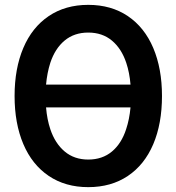

<svg xmlns="http://www.w3.org/2000/svg" viewBox="-20 -755 726 790"><path d="M343 15Q249 15 180.5 -31.2Q112 -77.5 76 -162.2Q40 -247 40 -360Q40 -473 76 -557.8Q112 -642.5 180.5 -688.8Q249 -735 343 -735Q437.5 -735 506 -688.8Q574.5 -642.5 610.5 -557.8Q646.5 -473 646.5 -360Q646.5 -246 610.5 -161.5Q574.5 -77 506 -31Q437.5 15 343 15ZM517 -407Q513 -456 499.5 -496.5Q480 -555 440.5 -588Q401 -621 343 -621Q285.5 -621 246 -588.2Q206.5 -555.5 187 -496.5Q174 -456 169.5 -407ZM343 -98.5Q401 -98.5 440.5 -131.5Q480 -164.5 499 -223.5Q512.5 -264 517 -313H169.5Q173.5 -264 187 -223.5Q206.5 -165 246 -131.8Q285.5 -98.5 343 -98.5Z"/></svg>

Font: Vela Sans Bd
Style: Bold
Weight: 700
Designer: Principal design: Mikhail Sharanda - project Manrope.
Design modification: Ravid Balaliev
Foundry: Mikhail Sharanda
Version: Version 1.001